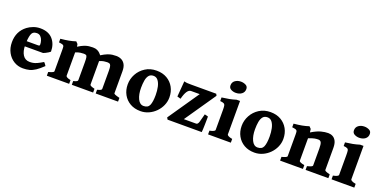

<svg xmlns="http://www.w3.org/2000/svg" viewBox="-18 -1281 3865 1955"><g transform="rotate(20 1914.0 -303.5)"><path d="M432.1 -244.6Q426.8 -238.8 413.3 -230.5Q399.9 -222.2 385.3 -214.8Q370.6 -207.5 360.8 -204.1H81.5L82.5 -260.3H287.1Q297.4 -260.3 300.8 -263.7Q304.2 -267.1 304.2 -276.4Q304.2 -295.4 297.1 -318.1Q290 -340.8 274.4 -356.9Q258.8 -373 233.4 -373Q187.5 -373 174.8 -331.8Q162.1 -290.5 162.1 -217.8Q162.1 -151.4 187.7 -111.6Q213.4 -71.8 262.7 -71.8Q281.7 -71.8 299.8 -75Q317.9 -78.1 341.8 -88.9Q365.7 -99.6 401.9 -121.6Q407.7 -119.1 417.5 -105Q427.2 -90.8 429.2 -87.4Q386.7 -46.4 353.8 -24.7Q320.8 -2.9 289.6 5.1Q258.3 13.2 219.7 13.2Q165.5 13.2 121.3 -13.9Q77.1 -41 51 -89.1Q24.9 -137.2 24.9 -200.2Q24.9 -317.9 113.8 -384.8Q139.6 -404.3 175.3 -417.7Q210.9 -431.2 251 -431.2Q339.4 -431.2 385.7 -378.7Q432.1 -326.2 432.1 -244.6Z M1005.4 0V-40.5Q1038.6 -48.8 1045.4 -55.2Q1052.2 -61.5 1052.2 -67.9V-262.7Q1052.2 -299.8 1047.1 -315.7Q1042 -331.5 1032 -335.4Q1022 -339.4 1006.8 -339.4Q993.2 -339.4 971.9 -336.4Q950.7 -333.5 924.8 -321.8V-67.9Q924.8 -61.5 933.6 -55.7Q942.4 -49.8 977.5 -40.5V0H746.6V-40.5Q779.3 -48.8 786.1 -55.2Q793 -61.5 793 -67.9V-262.7Q793 -299.8 789.6 -315.7Q786.1 -331.5 777.3 -335.4Q768.6 -339.4 752.9 -339.4Q738.8 -339.4 717.3 -336.7Q695.8 -334 665.5 -321.8V-67.9Q665.5 -61.5 677.2 -54Q689 -46.4 717.8 -40.5V0H476.1V-40.5Q533.7 -55.7 533.7 -67.9V-302.7Q533.7 -327.1 531.5 -338.1Q529.3 -349.1 517.3 -353.5Q505.4 -357.9 476.1 -361.3V-400.4Q530.3 -405.8 565.9 -412.6Q601.6 -419.4 638.2 -431.2L658.7 -409.7L663.6 -382.3Q701.7 -406.2 728.3 -416.3Q754.9 -426.3 776.4 -428.7Q797.9 -431.2 819.3 -431.2Q848.1 -431.2 866.5 -422.4Q884.8 -413.6 895.8 -402.6Q906.7 -391.6 912.1 -384.8L914.6 -380.9Q953.1 -404.8 980.5 -415.3Q1007.8 -425.8 1029.5 -428.5Q1051.3 -431.2 1073.2 -431.2Q1102.1 -431.2 1127.2 -419.4Q1152.3 -407.7 1168.2 -380.4Q1184.1 -353 1184.1 -305.7V-67.9Q1184.1 -61.5 1198 -55.7Q1211.9 -49.8 1247.6 -40.5V0Z M1724.6 -217.8Q1724.6 -172.9 1706.3 -131.3Q1688 -89.8 1656 -57.4Q1624 -24.9 1582.3 -5.9Q1540.5 13.2 1493.2 13.2Q1428.7 13.2 1380.9 -14.4Q1333 -42 1306.4 -90.1Q1279.8 -138.2 1279.8 -199.2Q1279.8 -258.8 1308.6 -311.8Q1337.4 -364.7 1389.4 -397.9Q1441.4 -431.2 1510.7 -431.2Q1575.7 -431.2 1623.5 -403.3Q1671.4 -375.5 1698 -327.4Q1724.6 -279.3 1724.6 -217.8ZM1585 -193.4Q1585 -240.7 1576.2 -281Q1567.4 -321.3 1548.3 -345.9Q1529.3 -370.6 1498.5 -370.6Q1466.3 -370.6 1449.2 -349.9Q1432.1 -329.1 1425.8 -293.2Q1419.4 -257.3 1419.4 -212.4Q1419.4 -141.6 1442.1 -94.2Q1464.8 -46.9 1505.9 -46.9Q1553.7 -46.9 1569.3 -83.7Q1585 -120.6 1585 -193.4Z M2159.7 -170.4Q2159.7 -156.2 2159.4 -131.3Q2159.2 -106.4 2158.4 -79.1Q2157.7 -51.8 2156.7 -29.8Q2155.8 -7.8 2154.3 0H1784.2L1772.5 -20L2002.9 -356H1909.7Q1863.3 -356 1835.4 -245.1L1797.4 -255.9L1811 -424.8Q1830.6 -419.4 1845.7 -418.5Q1860.8 -417.5 1889.6 -417.5H2159.7L2169.4 -398.4L1938 -61.5H2071.3Q2089.8 -61.5 2099.1 -94.2Q2108.4 -127 2122.1 -180.2Z M2431.6 -566.4Q2431.6 -532.7 2406.2 -513.2Q2380.9 -493.7 2341.8 -493.7Q2314.5 -493.7 2290.5 -506.3Q2266.6 -519 2266.6 -547.9Q2266.6 -581.5 2292.5 -600.6Q2318.4 -619.6 2355.5 -619.6Q2382.8 -619.6 2407.2 -607.4Q2431.6 -595.2 2431.6 -566.4ZM2223.1 0V-40.5Q2253.4 -46.4 2266.8 -54Q2280.3 -61.5 2280.3 -67.9V-284.2Q2280.3 -314.9 2277.8 -330.6Q2275.4 -346.2 2263.4 -352.5Q2251.5 -358.9 2223.1 -361.3V-400.4Q2268.1 -405.8 2304.2 -412.8Q2340.3 -419.9 2376 -431.2H2412.6V-67.9Q2412.6 -62.5 2425 -54.4Q2437.5 -46.4 2469.7 -40.5V0Z M2959.5 -217.8Q2959.5 -172.9 2941.2 -131.3Q2922.9 -89.8 2890.9 -57.4Q2858.9 -24.9 2817.1 -5.9Q2775.4 13.2 2728 13.2Q2663.6 13.2 2615.7 -14.4Q2567.9 -42 2541.3 -90.1Q2514.6 -138.2 2514.6 -199.2Q2514.6 -258.8 2543.5 -311.8Q2572.3 -364.7 2624.3 -397.9Q2676.3 -431.2 2745.6 -431.2Q2810.5 -431.2 2858.4 -403.3Q2906.2 -375.5 2932.9 -327.4Q2959.5 -279.3 2959.5 -217.8ZM2819.8 -193.4Q2819.8 -240.7 2811 -281Q2802.2 -321.3 2783.2 -345.9Q2764.2 -370.6 2733.4 -370.6Q2701.2 -370.6 2684.1 -349.9Q2667 -329.1 2660.6 -293.2Q2654.3 -257.3 2654.3 -212.4Q2654.3 -141.6 2677 -94.2Q2699.7 -46.9 2740.7 -46.9Q2788.6 -46.9 2804.2 -83.7Q2819.8 -120.6 2819.8 -193.4Z M3279.8 0V-40.5Q3312 -48.8 3324.5 -55.2Q3336.9 -61.5 3336.9 -67.9V-252Q3336.9 -298.3 3328.1 -316.7Q3319.3 -335 3295.9 -335Q3278.3 -335 3257.3 -331.5Q3236.3 -328.1 3192.9 -311V-67.9Q3192.9 -52.2 3251 -40.5V0H3003.4V-40.5Q3061 -55.7 3061 -67.9V-302.7Q3061 -326.7 3058.6 -337.6Q3056.2 -348.6 3044.2 -353.3Q3032.2 -357.9 3003.4 -361.3V-400.4Q3054.2 -405.3 3091.3 -412.1Q3128.4 -418.9 3165.5 -431.2L3186 -409.7L3190.9 -373.5Q3251 -409.7 3293 -420.4Q3335 -431.2 3369.6 -431.2Q3395.5 -431.2 3418.2 -419.4Q3440.9 -407.7 3455.1 -380.4Q3469.2 -353 3469.2 -305.7V-67.9Q3469.2 -61.5 3480.5 -55.7Q3491.7 -49.8 3526.4 -40.5V0Z M3769.5 -566.4Q3769.5 -532.7 3744.1 -513.2Q3718.8 -493.7 3679.7 -493.7Q3652.3 -493.7 3628.4 -506.3Q3604.5 -519 3604.5 -547.9Q3604.5 -581.5 3630.4 -600.6Q3656.2 -619.6 3693.4 -619.6Q3720.7 -619.6 3745.1 -607.4Q3769.5 -595.2 3769.5 -566.4ZM3561 0V-40.5Q3591.3 -46.4 3604.7 -54Q3618.2 -61.5 3618.2 -67.9V-284.2Q3618.2 -314.9 3615.7 -330.6Q3613.3 -346.2 3601.3 -352.5Q3589.4 -358.9 3561 -361.3V-400.4Q3606 -405.8 3642.1 -412.8Q3678.2 -419.9 3713.9 -431.2H3750.5V-67.9Q3750.5 -62.5 3762.9 -54.4Q3775.4 -46.4 3807.6 -40.5V0Z"/></g></svg>

Font: Dai Banna SIL
Style: Bold
Weight: 700
Designer: Victor Gaultney
Foundry: SIL International
Version: Version 4.000